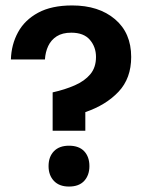

<svg xmlns="http://www.w3.org/2000/svg" viewBox="-20 -680 532 705"><path d="M293.3 -200H173.3V-340.8Q218.3 -350.8 254.6 -366.7Q290.8 -382.5 311.7 -407.5Q332.5 -432.5 332.5 -470.8Q332.5 -507.5 310 -533.8Q287.5 -560 241.7 -560Q209.2 -560 188.3 -546.7Q167.5 -533.3 157.1 -511.2Q146.7 -489.2 145 -461.7H20Q21.7 -516.7 46.3 -561.7Q70.8 -606.7 120 -633.3Q169.2 -660 245 -660Q342.5 -660 402.1 -609.6Q461.7 -559.2 461.7 -470.8Q461.7 -392.5 415.4 -343.3Q369.2 -294.2 293.3 -268.3ZM233.3 5Q197.5 5 177.9 -15.8Q158.3 -36.7 158.3 -70Q158.3 -104.2 177.9 -124.6Q197.5 -145 233.3 -145Q270 -145 289.2 -124.6Q308.3 -104.2 308.3 -70Q308.3 -36.7 289.2 -15.8Q270 5 233.3 5Z"/></svg>

Font: Familjen Grotesk Variable
Style: Regular
Weight: 400
Designer: Anders Wikstroem, Jonas Baeckman, Matilda Gysing, Kristian Moeller
Foundry: Familjen STHLM AB
Version: Version 2.000